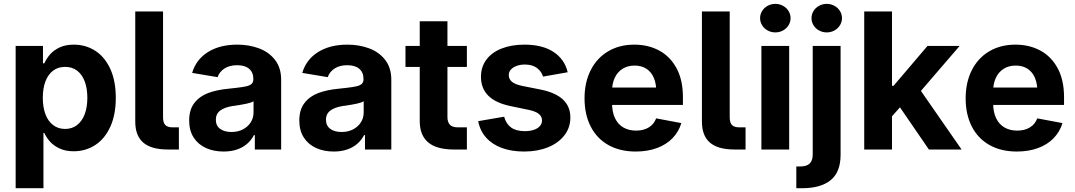

<svg xmlns="http://www.w3.org/2000/svg" viewBox="-20 -788 5666 1012"><path d="M62.5 -545.9H206.5V-454.1H213.4Q225.1 -479.5 244.1 -501.5Q263.2 -523.4 294.4 -538.1Q325.7 -552.7 369.1 -552.7Q431.2 -552.7 481.4 -520.8Q531.7 -488.8 561 -425.5Q590.3 -362.3 590.3 -272Q590.3 -183.6 561.5 -120.1Q532.7 -56.6 482.2 -23.7Q431.6 9.3 368.2 9.3Q326.2 9.3 295.2 -4.9Q264.2 -19 244.6 -40.5Q225.1 -62 213.4 -87.4H209V204.1H62.5ZM440.4 -272.5Q440.4 -320.8 427 -357.7Q413.6 -394.5 387.2 -415Q360.8 -435.5 323.2 -435.5Q286.1 -435.5 259.8 -415.5Q233.4 -395.5 219.5 -358.9Q205.6 -322.3 205.6 -272.5Q205.6 -223.1 219.5 -186Q233.4 -148.9 260 -128.7Q286.6 -108.4 323.2 -108.4Q360.4 -108.4 386.7 -129.2Q413.1 -149.9 426.8 -187Q440.4 -224.1 440.4 -272.5Z M692.9 -147V-727.5H839.4V-168.9Q839.4 -141.6 851.3 -129.2Q863.3 -116.7 890.1 -116.7H922.9V0H864.7Q777.3 0 735.1 -36.4Q692.9 -72.8 692.9 -147Z M977.1 -152.8Q977.1 -210.4 1004.9 -245.8Q1032.7 -281.2 1077.9 -297.9Q1123 -314.5 1183.1 -320.3L1223.6 -324.7Q1258.3 -328.6 1277.6 -333Q1296.9 -337.4 1306.2 -345.9Q1315.4 -354.5 1315.4 -369.1V-371.6Q1315.4 -406.2 1293.2 -425.3Q1271 -444.3 1230 -444.3Q1189.5 -444.3 1162.8 -426.8Q1136.2 -409.2 1127 -381.3L992.7 -403.8Q1013.7 -474.6 1076.2 -513.7Q1138.7 -552.7 1230.5 -552.7Q1292.5 -552.7 1345 -533.2Q1397.5 -513.7 1429.7 -472.2Q1461.9 -430.7 1461.9 -367.7V0H1323.2V-75.7H1318.4Q1304.7 -49.3 1282.5 -30Q1260.3 -10.7 1229 0Q1197.8 10.7 1158.7 10.7Q1106 10.7 1064.9 -8.1Q1023.9 -26.9 1000.5 -63.5Q977.1 -100.1 977.1 -152.8ZM1316.4 -195.3V-254.4Q1305.7 -247.1 1280.5 -241.7Q1255.4 -236.3 1220.2 -231L1208 -229.5Q1165 -223.1 1141.4 -205.8Q1117.7 -188.5 1117.7 -156.7Q1117.7 -125.5 1140.1 -108.9Q1162.6 -92.3 1200.2 -92.3Q1233.9 -92.3 1260.3 -106Q1286.6 -119.6 1301.5 -143.1Q1316.4 -166.5 1316.4 -195.3Z M1557.6 -152.8Q1557.6 -210.4 1585.4 -245.8Q1613.3 -281.2 1658.4 -297.9Q1703.6 -314.5 1763.7 -320.3L1804.2 -324.7Q1838.9 -328.6 1858.2 -333Q1877.4 -337.4 1886.7 -345.9Q1896 -354.5 1896 -369.1V-371.6Q1896 -406.2 1873.8 -425.3Q1851.6 -444.3 1810.5 -444.3Q1770 -444.3 1743.4 -426.8Q1716.8 -409.2 1707.5 -381.3L1573.2 -403.8Q1594.2 -474.6 1656.7 -513.7Q1719.2 -552.7 1811 -552.7Q1873 -552.7 1925.5 -533.2Q1978 -513.7 2010.3 -472.2Q2042.5 -430.7 2042.5 -367.7V0H1903.8V-75.7H1898.9Q1885.3 -49.3 1863 -30Q1840.8 -10.7 1809.6 0Q1778.3 10.7 1739.3 10.7Q1686.5 10.7 1645.5 -8.1Q1604.5 -26.9 1581.1 -63.5Q1557.6 -100.1 1557.6 -152.8ZM1897 -195.3V-254.4Q1886.2 -247.1 1861.1 -241.7Q1835.9 -236.3 1800.8 -231L1788.6 -229.5Q1745.6 -223.1 1721.9 -205.8Q1698.2 -188.5 1698.2 -156.7Q1698.2 -125.5 1720.7 -108.9Q1743.2 -92.3 1780.8 -92.3Q1814.5 -92.3 1840.8 -106Q1867.2 -119.6 1882.1 -143.1Q1897 -166.5 1897 -195.3Z M2338.4 -675.8V-170.9Q2338.4 -143.6 2351.8 -130.1Q2365.2 -116.7 2393.6 -116.7H2440.9V0H2371.6Q2281.2 0 2236.8 -37.6Q2192.4 -75.2 2192.4 -149.9V-675.8ZM2440.9 -435.1H2117.2V-545.9H2440.9Z M2500.5 -149.4 2637.2 -172.9Q2647.9 -134.3 2674.6 -115.5Q2701.2 -96.7 2746.1 -96.7Q2773.4 -96.7 2794.2 -103.8Q2814.9 -110.8 2825.9 -123.8Q2836.9 -136.7 2836.9 -152.8Q2836.9 -174.3 2819.6 -188Q2802.2 -201.7 2766.1 -209L2672.4 -228.5Q2593.3 -244.6 2554.2 -283.2Q2515.1 -321.8 2515.1 -383.3Q2515.1 -435.1 2543.5 -473.4Q2571.8 -511.7 2623.8 -532.2Q2675.8 -552.7 2744.1 -552.7Q2839.4 -552.7 2897.7 -514.2Q2956.1 -475.6 2972.2 -407.2L2842.3 -384.3Q2833 -413.6 2808.8 -430.7Q2784.7 -447.8 2746.6 -447.8Q2722.7 -447.8 2703.1 -440.7Q2683.6 -433.6 2672.6 -421.1Q2661.6 -408.7 2661.6 -392.6Q2661.6 -371.1 2678 -357.2Q2694.3 -343.3 2731.4 -335.4L2829.6 -315.9Q2908.7 -299.8 2947.5 -263.2Q2986.3 -226.6 2986.3 -168.5Q2986.3 -115.7 2955.1 -75Q2923.8 -34.2 2868.4 -11.7Q2813 10.7 2742.2 10.7Q2676.3 10.7 2625.2 -8.1Q2574.2 -26.9 2542 -63Q2509.8 -99.1 2500.5 -149.4Z M3061 -270Q3061 -353.5 3093.3 -417.7Q3125.5 -481.9 3185.1 -517.3Q3244.6 -552.7 3323.2 -552.7Q3396.5 -552.7 3454.3 -521.7Q3512.2 -490.7 3545.9 -428.5Q3579.6 -366.2 3579.6 -275.9V-234.9H3121.1V-326.7H3507.8L3439.5 -302.2Q3439.5 -345.2 3426.5 -376.7Q3413.6 -408.2 3387.7 -425.3Q3361.8 -442.4 3324.7 -442.4Q3287.6 -442.4 3260.7 -425Q3233.9 -407.7 3220 -377.4Q3206.1 -347.2 3206.1 -308.6V-243.7Q3206.1 -197.3 3221.7 -164.8Q3237.3 -132.3 3265.9 -116Q3294.4 -99.6 3333 -99.6Q3371.6 -99.6 3399.2 -116.2Q3426.8 -132.8 3438.5 -164.1L3571.3 -139.2Q3557.6 -93.8 3524.9 -59.8Q3492.2 -25.9 3442.6 -7.6Q3393.1 10.7 3330.6 10.7Q3248 10.7 3187 -23.4Q3126 -57.6 3093.5 -121.1Q3061 -184.6 3061 -270Z M3679.7 -147V-727.5H3826.2V-168.9Q3826.2 -141.6 3838.1 -129.2Q3850.1 -116.7 3877 -116.7H3909.7V0H3851.6Q3764.2 0 3721.9 -36.4Q3679.7 -72.8 3679.7 -147Z M3993.2 -545.9H4139.6V0H3993.2ZM3986.3 -692.4Q3986.3 -712.7 3997.1 -730.1Q4007.8 -747.6 4026.4 -757.6Q4044.9 -767.6 4066.6 -767.6Q4088.3 -767.6 4106.8 -757.5Q4125.3 -747.5 4136.1 -730.2Q4147 -712.9 4147 -692.4Q4147 -671.9 4136.1 -654.6Q4125.3 -637.3 4106.8 -627.2Q4088.3 -617.2 4066.6 -617.2Q4044.9 -617.2 4026.4 -627.2Q4007.8 -637.2 3997.1 -654.6Q3986.3 -672.1 3986.3 -692.4Z M4410.6 -545.9V27.8Q4410.6 119.1 4358.2 161.6Q4305.7 204.1 4207 204.1H4177.2V89.4H4196.8Q4232.4 89.4 4248 73.7Q4263.7 58.1 4263.7 26.4V-545.9ZM4257.3 -692.4Q4257.3 -712.7 4268.1 -730.1Q4278.8 -747.6 4297.4 -757.6Q4315.9 -767.6 4337.6 -767.6Q4359.3 -767.6 4377.8 -757.5Q4396.3 -747.5 4407.1 -730.2Q4418 -712.9 4418 -692.4Q4418 -671.9 4407.1 -654.6Q4396.3 -637.3 4377.8 -627.2Q4359.3 -617.2 4337.6 -617.2Q4315.9 -617.2 4297.4 -627.2Q4278.8 -637.2 4268.1 -654.6Q4257.3 -672.1 4257.3 -692.4Z M4668 -335.9H4689.9L4868.7 -545.9H5038.1L4802.2 -272H4767.6L4668 -159.7ZM4535.2 -727.5H4681.6V0H4535.2ZM4711.9 -239.3 4810.1 -343.3 5048.3 0H4876Z M5069.8 -270Q5069.8 -353.5 5102.1 -417.7Q5134.3 -481.9 5193.8 -517.3Q5253.4 -552.7 5332 -552.7Q5405.3 -552.7 5463.1 -521.7Q5521 -490.7 5554.7 -428.5Q5588.4 -366.2 5588.4 -275.9V-234.9H5129.9V-326.7H5516.6L5448.2 -302.2Q5448.2 -345.2 5435.3 -376.7Q5422.4 -408.2 5396.5 -425.3Q5370.6 -442.4 5333.5 -442.4Q5296.4 -442.4 5269.5 -425Q5242.7 -407.7 5228.8 -377.4Q5214.8 -347.2 5214.8 -308.6V-243.7Q5214.8 -197.3 5230.5 -164.8Q5246.1 -132.3 5274.7 -116Q5303.2 -99.6 5341.8 -99.6Q5380.4 -99.6 5408 -116.2Q5435.5 -132.8 5447.3 -164.1L5580.1 -139.2Q5566.4 -93.8 5533.7 -59.8Q5501 -25.9 5451.4 -7.6Q5401.9 10.7 5339.4 10.7Q5256.8 10.7 5195.8 -23.4Q5134.8 -57.6 5102.3 -121.1Q5069.8 -184.6 5069.8 -270Z"/></svg>

Font: Inter RS Variable
Style: Regular
Weight: 400
Designer: Rasmus Andersson (customised by Maria Ramos and Noel Pretorius)
Foundry: rsms
Version: Version 3.001;Glyphs 3.2.3 (3260)